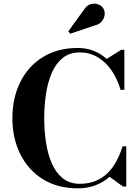

<svg xmlns="http://www.w3.org/2000/svg" viewBox="-20 -1023 765 1053"><path d="M407.5 10Q296 10 215.5 -40Q135 -90 91.5 -177Q48 -264 48 -375Q48 -486.5 91.5 -573.5Q135 -660.5 215.5 -710.2Q296 -760 407.5 -760Q453.5 -760 493.5 -744.2Q533.5 -728.5 565 -700L645 -750H662V-530H641.5Q623 -592 590.8 -638.2Q558.5 -684.5 514.8 -710Q471 -735.5 417.5 -735.5Q362 -735.5 324.2 -705.2Q286.5 -675 264.2 -623.5Q242 -572 232.2 -507.8Q222.5 -443.5 222.5 -375Q222.5 -307 232.2 -242.5Q242 -178 264.2 -126.8Q286.5 -75.5 324.2 -45.2Q362 -15 417.5 -15Q467 -15 504.8 -30.8Q542.5 -46.5 570.8 -74.5Q599 -102.5 619 -140Q639 -177.5 652 -220.5H672.5V0H654.5L581 -53.5Q548 -24 504.2 -7Q460.5 10 407.5 10ZM365 -838 354.5 -851 441 -970.5Q456 -994 477 -1000Q498 -1006 517 -999.5Q536 -993 545.5 -979Q556 -963 554 -942.8Q552 -922.5 538.5 -906Q525 -889.5 501 -884Z"/></svg>

Font: Bodoni Moda 11pt
Style: Bold
Weight: 700
Designer: Owen Earl
Foundry: indestructible type
Version: Version 2.004